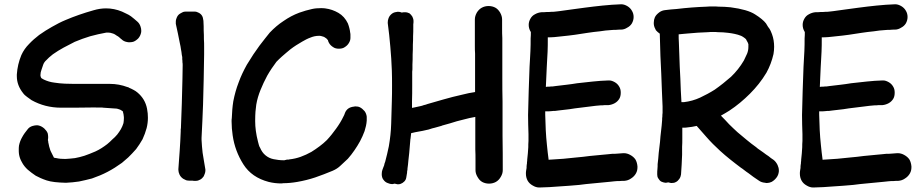

<svg xmlns="http://www.w3.org/2000/svg" viewBox="-20 -792 4203 874"><path d="M106.4 -19.5C117.2 -9.8 129.9 -1 142.6 7.8C155.3 14.6 171.9 22.5 192.4 29.3C212.9 36.1 242.2 39.1 280.3 40C300.8 39.1 320.3 37.1 339.8 34.2C359.4 30.3 378.9 25.4 398.4 20.5C423.8 11.7 447.3 2 469.7 -9.8C492.2 -21.5 513.7 -35.2 535.2 -50.8C543 -57.6 552.7 -65.4 563.5 -75.2C574.2 -85.9 586.9 -98.6 599.6 -113.3C610.4 -127.9 620.1 -142.6 628.9 -158.2C636.7 -174.8 642.6 -191.4 647.5 -209C651.4 -224.6 653.3 -240.2 653.3 -255.9C653.3 -268.6 652.3 -282.2 649.4 -296.9C643.6 -327.1 628.9 -351.6 605.5 -371.1C599.6 -376 593.8 -379.9 587.9 -382.8C581.1 -386.7 574.2 -389.6 567.4 -392.6C566.4 -393.6 565.4 -393.6 564.5 -394.5C563.5 -395.5 561.5 -395.5 560.5 -395.5C534.2 -405.3 507.8 -410.2 479.5 -410.2H335.9C321.3 -410.2 300.8 -410.2 275.4 -411.1C259.8 -412.1 243.2 -413.1 226.6 -416C210 -418 194.3 -422.9 179.7 -429.7C177.7 -430.7 175.8 -431.6 172.9 -433.6C169.9 -434.6 168 -436.5 167 -438.5C166 -440.4 165 -442.4 165 -444.3C164.1 -446.3 164.1 -448.2 164.1 -450.2C164.1 -459 166 -466.8 168.9 -474.6L176.8 -498C179.7 -505.9 184.6 -512.7 191.4 -518.6C197.3 -525.4 207 -534.2 220.7 -544.9C236.3 -555.7 252.9 -566.4 269.5 -575.2C286.1 -584 302.7 -592.8 320.3 -601.6C343.8 -611.3 367.2 -620.1 390.6 -627C414.1 -633.8 438.5 -638.7 463.9 -643.6H473.6C478.5 -643.6 485.4 -642.6 493.2 -639.6C497.1 -638.7 501 -636.7 503.9 -634.8L512.7 -628.9C515.6 -627.9 517.6 -626 520.5 -624C523.4 -622.1 525.4 -620.1 527.3 -618.2L530.3 -615.2C531.2 -614.3 532.2 -614.3 533.2 -613.3C540 -606.4 547.9 -602.5 558.6 -600.6C562.5 -599.6 566.4 -599.6 570.3 -599.6C576.2 -599.6 581.1 -600.6 585.9 -601.6C594.7 -604.5 602.5 -610.4 609.4 -617.2C616.2 -625 620.1 -633.8 622.1 -642.6C623 -645.5 623 -649.4 623 -652.3C623 -658.2 622.1 -664.1 620.1 -669.9C617.2 -679.7 612.3 -687.5 605.5 -693.4C600.6 -698.2 595.7 -702.1 590.8 -706.1L576.2 -717.8C569.3 -722.7 562.5 -726.6 555.7 -729.5C548.8 -732.4 542 -736.3 535.2 -739.3C511.7 -749 487.3 -753.9 462.9 -753.9C444.3 -753.9 424.8 -751 405.3 -745.1C360.4 -732.4 318.4 -717.8 279.3 -701.2C257.8 -692.4 237.3 -681.6 216.8 -669.9C197.3 -659.2 177.7 -646.5 158.2 -632.8C141.6 -620.1 126 -606.4 112.3 -591.8C97.7 -577.1 85.9 -560.5 77.1 -541C65.4 -512.7 58.6 -483.4 56.6 -453.1V-445.3C56.6 -417 66.4 -391.6 85 -368.2C89.8 -361.3 96.7 -355.5 103.5 -350.6L124 -335.9C164.1 -313.5 209 -301.8 257.8 -301.8C305.7 -301.8 352.5 -301.8 397.5 -302.7C431.6 -302.7 449.2 -302.7 449.2 -301.8L505.9 -297.9H507.8C510.7 -297.9 514.6 -296.9 517.6 -295.9L526.4 -293C529.3 -292 531.2 -290 533.2 -289.1L539.1 -285.2C542 -276.4 543 -267.6 543.9 -258.8V-252C543.9 -245.1 543 -238.3 542 -231.4C539.1 -221.7 535.2 -212.9 530.3 -204.1C525.4 -195.3 519.5 -187.5 513.7 -179.7C506.8 -170.9 499 -164.1 491.2 -157.2C484.4 -150.4 476.6 -142.6 467.8 -135.7C451.2 -123 433.6 -111.3 414.1 -102.5C394.5 -93.8 377.9 -87.9 364.3 -83C349.6 -78.1 335.9 -75.2 321.3 -72.3C306.6 -70.3 292 -69.3 277.3 -68.4C262.7 -68.4 249 -69.3 236.3 -72.3C232.4 -73.2 228.5 -73.2 225.6 -74.2C224.6 -75.2 224.6 -75.2 224.6 -76.2L212.9 -99.6C210.9 -103.5 209 -107.4 208 -111.3C207 -116.2 205.1 -120.1 204.1 -124C203.1 -128.9 202.1 -132.8 201.2 -137.7C200.2 -141.6 199.2 -145.5 199.2 -150.4C198.2 -151.4 198.2 -153.3 198.2 -154.3V-156.2C199.2 -161.1 199.2 -165 199.2 -168.9C199.2 -174.8 198.2 -179.7 197.3 -184.6C194.3 -193.4 188.5 -200.2 181.6 -207C173.8 -213.9 165 -218.8 156.2 -220.7C153.3 -221.7 150.4 -221.7 147.5 -221.7C141.6 -221.7 135.7 -220.7 128.9 -218.8C118.2 -215.8 110.4 -210 105.5 -203.1C96.7 -192.4 87.9 -180.7 81.1 -168C74.2 -156.2 69.3 -143.6 66.4 -128.9C65.4 -122.1 65.4 -116.2 65.4 -109.4C65.4 -103.5 65.4 -97.7 66.4 -90.8C68.4 -78.1 72.3 -66.4 79.1 -54.7C85.9 -41 95.7 -29.3 106.4 -19.5ZM540 -284.2H541V-283.2L540 -284.2Z M813.5 21.5C816.4 23.4 820.3 25.4 823.2 26.4C828.1 29.3 834 30.3 839.8 30.3H856.4C858.4 31.2 860.4 31.2 863.3 31.2H872.1C878.9 31.2 884.8 29.3 891.6 25.4C898.4 21.5 903.3 16.6 907.2 10.7C908.2 9.8 908.2 7.8 909.2 5.9C910.2 3.9 911.1 2 912.1 -1C914.1 -5.9 915 -11.7 915 -16.6C915 -19.5 915 -22.5 914.1 -25.4L908.2 -60.5C906.2 -73.2 904.3 -85 902.3 -96.7L899.4 -126L897.5 -155.3V-165C900.4 -215.8 902.3 -266.6 904.3 -316.4C905.3 -354.5 906.2 -391.6 907.2 -429.7C908.2 -467.8 908.2 -505.9 909.2 -543.9V-578.1C909.2 -589.8 909.2 -601.6 908.2 -613.3C908.2 -626 908.2 -639.6 907.2 -653.3C907.2 -666 907.2 -679.7 906.2 -692.4C906.2 -695.3 906.2 -698.2 905.3 -701.2C904.3 -708 903.3 -713.9 900.4 -718.8C897.5 -724.6 892.6 -729.5 885.7 -733.4C878.9 -737.3 872.1 -739.3 865.2 -739.3H825.2C820.3 -739.3 814.5 -738.3 809.6 -735.4C804.7 -733.4 800.8 -730.5 795.9 -727.5C790 -722.7 786.1 -716.8 783.2 -708C781.2 -703.1 780.3 -699.2 780.3 -694.3V-690.4V-683.6L790 -638.7L798.8 -594.7C800.8 -585.9 802.7 -577.1 803.7 -568.4C805.7 -559.6 806.6 -550.8 807.6 -542L809.6 -532.2V-522.5C810.5 -517.6 810.5 -513.7 810.5 -508.8C811.5 -503.9 811.5 -500 811.5 -495.1V-494.1L810.5 -432.6C809.6 -394.5 808.6 -357.4 807.6 -320.3L803.7 -212.9V-208C802.7 -207 802.7 -205.1 802.7 -203.1V-194.3C801.8 -164.1 799.8 -134.8 797.9 -104.5L794.9 -63.5L792 -22.5V-18.6C792 -11.7 793.9 -4.9 796.9 2C800.8 10.7 806.6 16.6 813.5 21.5Z M1087.9 -43.9C1113.3 -3.9 1151.4 22.5 1203.1 36.1C1222.7 41 1242.2 43 1260.7 43C1263.7 43 1265.6 43 1267.6 42C1289.1 42 1310.5 40 1333 36.1C1361.3 31.2 1388.7 24.4 1415 15.6C1441.4 6.8 1467.8 -3.9 1494.1 -14.6C1507.8 -20.5 1520.5 -28.3 1531.2 -39.1C1542 -48.8 1552.7 -58.6 1563.5 -69.3C1574.2 -82 1585 -94.7 1593.8 -108.4C1602.5 -121.1 1611.3 -134.8 1619.1 -149.4C1627 -164.1 1633.8 -179.7 1639.6 -195.3C1644.5 -210.9 1648.4 -226.6 1649.4 -243.2V-260.7C1648.4 -269.5 1645.5 -278.3 1639.6 -286.1C1632.8 -293.9 1626 -299.8 1618.2 -303.7C1612.3 -306.6 1605.5 -307.6 1598.6 -307.6C1595.7 -307.6 1593.8 -307.6 1590.8 -306.6C1581.1 -305.7 1572.3 -302.7 1565.4 -297.9C1558.6 -293 1552.7 -285.2 1549.8 -276.4C1548.8 -273.4 1547.9 -271.5 1546.9 -268.6L1543.9 -262.7C1534.2 -242.2 1522.5 -223.6 1509.8 -206.1C1497.1 -188.5 1483.4 -170.9 1467.8 -154.3C1457 -143.6 1446.3 -134.8 1434.6 -126C1422.9 -117.2 1410.2 -108.4 1397.5 -100.6C1381.8 -91.8 1365.2 -84 1348.6 -78.1C1332 -72.3 1315.4 -68.4 1296.9 -66.4C1294.9 -65.4 1293 -65.4 1291 -65.4H1286.1L1274.4 -62.5H1269.5C1254.9 -62.5 1240.2 -64.5 1225.6 -67.4C1210.9 -70.3 1199.2 -76.2 1188.5 -85C1177.7 -93.8 1169.9 -105.5 1164.1 -119.1C1161.1 -124 1159.2 -127.9 1158.2 -132.8C1157.2 -137.7 1155.3 -142.6 1154.3 -147.5C1145.5 -181.6 1141.6 -212.9 1141.6 -239.3V-245.1C1141.6 -273.4 1143.6 -296.9 1146.5 -315.4C1150.4 -338.9 1157.2 -361.3 1166 -382.8C1174.8 -404.3 1184.6 -425.8 1196.3 -447.3C1209 -469.7 1223.6 -491.2 1238.3 -510.7C1246.1 -518.6 1253.9 -526.4 1262.7 -534.2C1275.4 -544.9 1288.1 -556.6 1301.8 -567.4C1310.5 -574.2 1319.3 -580.1 1328.1 -585.9C1336.9 -590.8 1345.7 -596.7 1355.5 -602.5C1367.2 -609.4 1379.9 -616.2 1393.6 -621.1C1405.3 -626 1418 -628.9 1430.7 -628.9H1435.5C1438.5 -628.9 1442.4 -627.9 1445.3 -627C1448.2 -626 1452.1 -625 1455.1 -624L1463.9 -618.2C1466.8 -616.2 1468.8 -614.3 1470.7 -611.3L1472.7 -609.4C1473.6 -605.5 1474.6 -601.6 1477.5 -596.7C1482.4 -587.9 1489.3 -582 1497.1 -577.1C1503.9 -572.3 1512.7 -570.3 1522.5 -570.3C1533.2 -570.3 1542 -572.3 1548.8 -577.1C1556.6 -582 1563.5 -587.9 1568.4 -596.7C1573.2 -604.5 1575.2 -612.3 1575.2 -619.1V-622.1V-632.8C1575.2 -635.7 1575.2 -639.6 1574.2 -642.6C1573.2 -650.4 1572.3 -657.2 1570.3 -664.1C1568.4 -670.9 1566.4 -678.7 1563.5 -685.5C1553.7 -706.1 1539.1 -722.7 1520.5 -733.4C1502 -744.1 1482.4 -751 1460 -753.9C1453.1 -754.9 1447.3 -754.9 1440.4 -754.9C1426.8 -754.9 1413.1 -753.9 1400.4 -751C1381.8 -747.1 1362.3 -741.2 1342.8 -734.4C1316.4 -724.6 1293 -711.9 1270.5 -696.3C1248 -681.6 1227.5 -664.1 1208 -643.6C1195.3 -627.9 1179.7 -608.4 1161.1 -584C1143.6 -560.5 1124 -531.2 1103.5 -497.1C1088.9 -470.7 1076.2 -444.3 1066.4 -417C1055.7 -389.6 1047.9 -361.3 1042 -331.1C1038.1 -306.6 1036.1 -281.2 1035.2 -254.9C1034.2 -250 1034.2 -244.1 1034.2 -239.3C1034.2 -217.8 1036.1 -196.3 1039.1 -175.8C1045.9 -127.9 1062.5 -84 1087.9 -43.9Z M2153.3 12.7C2159.2 23.4 2166 31.2 2174.8 36.1C2183.6 41 2194.3 43.9 2206.1 43.9C2217.8 43.9 2228.5 41 2237.3 36.1C2246.1 31.2 2253.9 23.4 2259.8 12.7C2265.6 2.9 2268.6 -6.8 2268.6 -17.6C2268.6 -69.3 2268.6 -122.1 2267.6 -173.8V-329.1C2266.6 -365.2 2266.6 -402.3 2266.6 -438.5V-618.2C2265.6 -632.8 2265.6 -646.5 2265.6 -661.1V-703.1C2265.6 -713.9 2262.7 -723.6 2256.8 -734.4C2251 -744.1 2244.1 -752 2235.4 -756.8C2226.6 -761.7 2215.8 -764.6 2204.1 -764.6C2192.4 -764.6 2181.6 -761.7 2172.9 -756.8C2164.1 -752 2156.2 -744.1 2150.4 -734.4C2144.5 -723.6 2141.6 -713.9 2141.6 -703.1V-583C2141.6 -571.3 2141.6 -559.6 2142.6 -547.9V-437.5V-373C2123 -370.1 2103.5 -366.2 2085 -361.3C2055.7 -354.5 2026.4 -347.7 1997.1 -338.9L1925.8 -318.4C1920.9 -316.4 1915 -314.5 1909.2 -313.5C1904.3 -311.5 1898.4 -309.6 1892.6 -308.6L1865.2 -302.7C1862.3 -301.8 1858.4 -301.8 1855.5 -300.8V-331.1C1856.4 -355.5 1856.4 -378.9 1856.4 -403.3V-442.4V-446.3V-465.8C1857.4 -471.7 1857.4 -477.5 1857.4 -482.4V-498C1858.4 -512.7 1858.4 -528.3 1858.4 -543.9C1859.4 -558.6 1859.4 -574.2 1859.4 -588.9C1860.4 -601.6 1860.4 -615.2 1860.4 -627.9C1861.3 -640.6 1861.3 -654.3 1861.3 -667V-681.6C1862.3 -686.5 1862.3 -691.4 1862.3 -696.3C1862.3 -703.1 1860.4 -709 1857.4 -715.8C1853.5 -722.7 1848.6 -727.5 1843.8 -731.4C1837.9 -734.4 1831.1 -736.3 1823.2 -736.3H1819.3C1815.4 -736.3 1811.5 -735.4 1808.6 -734.4C1808.6 -735.4 1808.6 -735.4 1807.6 -735.4C1802.7 -737.3 1797.9 -738.3 1793 -738.3C1790 -738.3 1787.1 -738.3 1784.2 -737.3C1775.4 -736.3 1768.6 -733.4 1762.7 -728.5C1756.8 -723.6 1752 -717.8 1749 -710C1746.1 -703.1 1745.1 -696.3 1745.1 -690.4V-686.5C1750 -650.4 1753.9 -614.3 1756.8 -579.1C1759.8 -543 1762.7 -506.8 1763.7 -470.7C1764.6 -448.2 1764.6 -424.8 1764.6 -401.4C1764.6 -378.9 1764.6 -355.5 1763.7 -332C1762.7 -296.9 1761.7 -262.7 1760.7 -228.5C1759.8 -194.3 1755.9 -160.2 1750 -126L1742.2 -90.8L1733.4 -55.7C1732.4 -52.7 1731.4 -50.8 1730.5 -47.9C1729.5 -44.9 1729.5 -42 1728.5 -39.1L1724.6 -29.3C1723.6 -26.4 1721.7 -22.5 1720.7 -18.6C1718.8 -13.7 1717.8 -7.8 1717.8 -1V4.9C1718.8 13.7 1720.7 20.5 1725.6 26.4C1730.5 33.2 1736.3 38.1 1744.1 41C1751 43.9 1757.8 45.9 1764.6 45.9H1767.6C1770.5 44.9 1773.4 44.9 1776.4 43.9C1779.3 44.9 1782.2 44.9 1785.2 45.9C1788.1 46.9 1790 46.9 1793 46.9C1796.9 46.9 1800.8 45.9 1803.7 44.9C1809.6 43 1815.4 39.1 1820.3 34.2C1825.2 29.3 1828.1 23.4 1829.1 17.6L1831.1 5.9C1832 2 1832 -2 1833 -4.9C1833 -8.8 1833 -12.7 1834 -15.6C1835 -18.6 1835 -22.5 1835 -25.4C1836.9 -37.1 1837.9 -48.8 1838.9 -60.5L1842.8 -95.7C1843.8 -107.4 1844.7 -119.1 1845.7 -129.9C1846.7 -137.7 1846.7 -145.5 1847.7 -153.3C1847.7 -155.3 1847.7 -157.2 1848.6 -160.2C1849.6 -168.9 1850.6 -176.8 1851.6 -185.5C1852.5 -186.5 1853.5 -186.5 1854.5 -186.5C1865.2 -189.5 1877 -191.4 1887.7 -193.4C1898.4 -195.3 1910.2 -197.3 1920.9 -200.2C1927.7 -201.2 1933.6 -203.1 1939.5 -205.1C1945.3 -207 1951.2 -209 1957 -210C1981.4 -216.8 1993.2 -219.7 1993.2 -220.7L2028.3 -230.5C2048.8 -237.3 2070.3 -243.2 2090.8 -248C2108.4 -252.9 2126 -256.8 2143.6 -259.8V-111.3C2144.5 -95.7 2144.5 -80.1 2144.5 -64.5V-17.6C2144.5 -6.8 2147.5 2.9 2153.3 12.7ZM1853.5 -211.9V-206.1V-211.9Z M2381.8 30.3C2386.7 39.1 2394.5 46.9 2405.3 52.7C2415 58.6 2424.8 61.5 2434.6 61.5H2435.5C2465.8 60.5 2496.1 59.6 2526.4 56.6C2555.7 54.7 2585.9 52.7 2616.2 49.8C2636.7 46.9 2657.2 44.9 2677.7 43L2739.3 37.1L2758.8 35.2C2764.6 34.2 2770.5 34.2 2777.3 33.2C2785.2 32.2 2793 32.2 2799.8 32.2C2807.6 31.2 2815.4 31.2 2822.3 31.2C2833 30.3 2842.8 27.3 2852.5 20.5C2863.3 13.7 2870.1 5.9 2875 -2.9C2879.9 -11.7 2881.8 -20.5 2881.8 -31.2V-34.2C2880.9 -45.9 2877.9 -56.6 2873 -65.4C2867.2 -74.2 2859.4 -81.1 2848.6 -86.9C2839.8 -91.8 2830.1 -94.7 2820.3 -94.7H2817.4L2792 -92.8C2783.2 -91.8 2775.4 -91.8 2766.6 -91.8L2747.1 -89.8C2740.2 -88.9 2733.4 -88.9 2726.6 -87.9L2665 -82C2644.5 -79.1 2624 -77.1 2603.5 -75.2L2544.9 -69.3L2486.3 -65.4C2483.4 -65.4 2480.5 -65.4 2477.5 -64.5C2474.6 -86.9 2471.7 -109.4 2469.7 -131.8C2464.8 -176.8 2462.9 -222.7 2461.9 -269.5V-285.2H2468.8C2475.6 -285.2 2483.4 -285.2 2490.2 -286.1C2495.1 -287.1 2501 -287.1 2506.8 -287.1L2522.5 -289.1L2572.3 -294.9C2588.9 -297.9 2605.5 -299.8 2622.1 -301.8L2668.9 -307.6C2683.6 -309.6 2699.2 -311.5 2714.8 -312.5C2720.7 -312.5 2726.6 -312.5 2732.4 -313.5H2750C2759.8 -314.5 2769.5 -317.4 2778.3 -322.3C2787.1 -327.1 2793.9 -334 2798.8 -341.8C2803.7 -349.6 2805.7 -359.4 2805.7 -370.1C2805.7 -380.9 2803.7 -389.6 2798.8 -397.5C2793.9 -406.2 2787.1 -413.1 2778.3 -418C2769.5 -422.9 2761.7 -425.8 2752.9 -425.8H2750C2726.6 -424.8 2703.1 -423.8 2678.7 -420.9C2655.3 -418 2631.8 -416 2607.4 -413.1C2590.8 -410.2 2575.2 -408.2 2558.6 -406.2L2509.8 -400.4C2504.9 -399.4 2500 -399.4 2495.1 -398.4C2490.2 -398.4 2485.4 -398.4 2480.5 -397.5C2474.6 -397.5 2469.7 -397.5 2464.8 -396.5C2465.8 -425.8 2467.8 -455.1 2468.8 -484.4C2469.7 -496.1 2469.7 -507.8 2470.7 -520.5C2471.7 -532.2 2471.7 -543.9 2472.7 -556.6C2473.6 -576.2 2473.6 -595.7 2473.6 -615.2V-622.1C2482.4 -622.1 2492.2 -622.1 2502 -623L2521.5 -625C2527.3 -626 2533.2 -626 2540 -627C2558.6 -628.9 2578.1 -630.9 2597.7 -633.8C2617.2 -636.7 2636.7 -639.6 2655.3 -642.6C2673.8 -645.5 2691.4 -647.5 2710 -649.4C2727.5 -652.3 2745.1 -654.3 2763.7 -655.3C2770.5 -656.2 2778.3 -656.2 2785.2 -656.2C2792 -657.2 2799.8 -657.2 2806.6 -657.2C2816.4 -657.2 2826.2 -660.2 2835 -666C2844.7 -670.9 2851.6 -677.7 2856.4 -685.5C2861.3 -694.3 2864.3 -704.1 2864.3 -714.8C2864.3 -725.6 2861.3 -735.4 2856.4 -743.2C2851.6 -752 2844.7 -758.8 2835 -764.6C2826.2 -769.5 2817.4 -772.5 2808.6 -772.5H2806.6C2778.3 -771.5 2751 -769.5 2722.7 -766.6C2695.3 -763.7 2668 -760.7 2639.6 -756.8C2621.1 -753.9 2601.6 -752 2582 -749L2525.4 -741.2C2519.5 -740.2 2513.7 -740.2 2508.8 -739.3C2502.9 -738.3 2497.1 -738.3 2491.2 -738.3C2483.4 -737.3 2475.6 -737.3 2467.8 -737.3C2460 -736.3 2452.1 -736.3 2444.3 -736.3C2434.6 -735.4 2424.8 -732.4 2416 -727.5C2406.2 -722.7 2399.4 -715.8 2394.5 -707C2389.6 -698.2 2386.7 -689.5 2386.7 -678.7C2386.7 -668 2389.6 -658.2 2394.5 -649.4C2395.5 -648.4 2395.5 -647.5 2396.5 -646.5C2396.5 -636.7 2396.5 -627 2395.5 -617.2C2395.5 -598.6 2395.5 -579.1 2394.5 -559.6C2393.6 -547.9 2393.6 -536.1 2392.6 -523.4L2390.6 -488.3C2389.6 -451.2 2387.7 -414.1 2386.7 -377.9C2385.7 -341.8 2384.8 -304.7 2383.8 -268.6C2383.8 -239.3 2384.8 -210 2385.7 -181.6V-177.7V-150.4C2384.8 -140.6 2384.8 -130.9 2384.8 -122.1C2383.8 -112.3 2383.8 -102.5 2382.8 -93.8C2381.8 -84 2380.9 -74.2 2379.9 -65.4C2379.9 -61.5 2379.9 -57.6 2378.9 -53.7C2378.9 -49.8 2378.9 -45.9 2377.9 -43C2377 -38.1 2377 -32.2 2377 -27.3L2375 -15.6C2374 -10.7 2374 -5.9 2374 -1C2374 10.7 2377 21.5 2381.8 30.3Z M3257.8 -105.5C3272.5 -91.8 3288.1 -79.1 3303.7 -66.4C3319.3 -53.7 3335 -42 3351.6 -29.3C3357.4 -25.4 3363.3 -21.5 3369.1 -16.6C3375 -11.7 3380.9 -7.8 3386.7 -3.9L3410.2 13.7C3418 18.6 3425.8 24.4 3434.6 30.3C3442.4 36.1 3452.1 39.1 3462.9 40C3465.8 41 3468.8 41 3471.7 41C3478.5 41 3485.4 39.1 3492.2 36.1C3501 31.2 3507.8 25.4 3514.6 16.6C3521.5 7.8 3524.4 -2 3525.4 -11.7V-16.6C3525.4 -24.4 3523.4 -32.2 3519.5 -41C3514.6 -50.8 3508.8 -58.6 3501 -64.5C3493.2 -69.3 3485.4 -75.2 3478.5 -81.1C3470.7 -85.9 3462.9 -91.8 3455.1 -97.7C3449.2 -101.6 3443.4 -105.5 3438.5 -109.4C3432.6 -113.3 3426.8 -117.2 3421.9 -122.1C3407.2 -132.8 3392.6 -143.6 3378.9 -155.3C3364.3 -167 3350.6 -178.7 3336.9 -190.4C3324.2 -202.1 3311.5 -213.9 3298.8 -226.6C3287.1 -239.3 3275.4 -252 3262.7 -264.6L3261.7 -265.6C3274.4 -272.5 3287.1 -280.3 3299.8 -288.1C3334 -310.5 3365.2 -336.9 3393.6 -365.2C3421.9 -393.6 3447.3 -424.8 3468.8 -460.9C3483.4 -487.3 3494.1 -515.6 3501 -545.9C3502.9 -556.6 3503.9 -568.4 3503.9 -579.1C3503.9 -598.6 3501 -618.2 3494.1 -636.7C3490.2 -647.5 3486.3 -655.3 3483.4 -660.2C3479.5 -665 3473.6 -672.9 3466.8 -685.5C3457 -698.2 3440.4 -711.9 3417 -726.6C3394.5 -741.2 3357.4 -752 3305.7 -758.8C3287.1 -760.7 3269.5 -761.7 3251 -761.7C3242.2 -762.7 3234.4 -762.7 3225.6 -762.7C3215.8 -762.7 3206.1 -762.7 3197.3 -761.7C3174.8 -760.7 3151.4 -759.8 3127.9 -757.8C3105.5 -755.9 3082 -753.9 3059.6 -751L3034.2 -749C3025.4 -748 3017.6 -747.1 3008.8 -746.1C2999 -745.1 2989.3 -742.2 2980.5 -735.4C2971.7 -728.5 2964.8 -721.7 2960.9 -712.9C2958 -706.1 2956.1 -698.2 2956.1 -689.5V-682.6C2957 -671.9 2960.9 -663.1 2965.8 -654.3C2970.7 -648.4 2976.6 -643.6 2983.4 -638.7C2984.4 -604.5 2985.4 -571.3 2986.3 -537.1C2989.3 -483.4 2991.2 -428.7 2993.2 -375L2996.1 -307.6V-296.9V-278.3C2995.1 -272.5 2995.1 -266.6 2995.1 -261.7C2994.1 -256.8 2994.1 -251 2994.1 -246.1C2993.2 -229.5 2991.2 -212.9 2989.3 -196.3C2987.3 -179.7 2985.4 -162.1 2984.4 -145.5L2978.5 -95.7C2977.5 -79.1 2975.6 -61.5 2973.6 -44.9C2973.6 -38.1 2973.6 -30.3 2972.7 -22.5C2971.7 -15.6 2971.7 -7.8 2971.7 -1V2C2971.7 7.8 2972.7 13.7 2975.6 18.6C2979.5 25.4 2984.4 31.2 2989.3 34.2C2995.1 37.1 3002 39.1 3008.8 40C3013.7 40 3017.6 39.1 3021.5 38.1C3025.4 39.1 3029.3 40 3034.2 41H3038.1C3044.9 41 3050.8 40 3055.7 37.1C3062.5 34.2 3067.4 29.3 3072.3 22.5C3077.1 15.6 3079.1 8.8 3080.1 2C3081.1 -12.7 3082 -28.3 3083 -43L3085 -87.9V-124C3085.9 -135.7 3085.9 -147.5 3085.9 -160.2V-210.9H3094.7C3099.6 -210.9 3103.5 -210.9 3108.4 -211.9C3123 -212.9 3136.7 -215.8 3151.4 -218.8L3195.3 -168.9C3214.8 -146.5 3235.4 -126 3257.8 -105.5ZM3079.1 -379.9C3078.1 -416 3076.2 -453.1 3074.2 -489.3L3070.3 -598.6C3069.3 -611.3 3069.3 -623 3069.3 -635.7C3083 -636.7 3096.7 -638.7 3111.3 -639.6C3141.6 -642.6 3172.9 -644.5 3203.1 -645.5C3210.9 -646.5 3218.8 -646.5 3225.6 -646.5C3233.4 -646.5 3241.2 -646.5 3248 -645.5C3263.7 -645.5 3279.3 -644.5 3293.9 -642.6C3304.7 -641.6 3314.5 -639.6 3324.2 -637.7C3334 -635.7 3343.8 -632.8 3353.5 -628.9C3357.4 -627 3361.3 -625 3365.2 -622.1C3370.1 -619.1 3373 -616.2 3376 -613.3L3378.9 -607.4C3381.8 -602.5 3382.8 -599.6 3383.8 -598.6C3384.8 -596.7 3385.7 -593.8 3386.7 -590.8V-582V-578.1C3386.7 -567.4 3384.8 -557.6 3380.9 -547.9C3376 -537.1 3371.1 -526.4 3366.2 -516.6C3349.6 -488.3 3330.1 -463.9 3307.6 -442.4C3284.2 -421.9 3259.8 -402.3 3233.4 -383.8C3211.9 -370.1 3189.5 -358.4 3167 -347.7C3143.6 -336.9 3119.1 -330.1 3093.8 -327.1H3082L3079.1 -379.9Z M3628.9 30.3C3633.8 39.1 3641.6 46.9 3652.3 52.7C3662.1 58.6 3671.9 61.5 3681.6 61.5H3682.6C3712.9 60.5 3743.2 59.6 3773.4 56.6C3802.7 54.7 3833 52.7 3863.3 49.8C3883.8 46.9 3904.3 44.9 3924.8 43L3986.3 37.1L4005.9 35.2C4011.7 34.2 4017.6 34.2 4024.4 33.2C4032.2 32.2 4040 32.2 4046.9 32.2C4054.7 31.2 4062.5 31.2 4069.3 31.2C4080.1 30.3 4089.8 27.3 4099.6 20.5C4110.4 13.7 4117.2 5.9 4122.1 -2.9C4127 -11.7 4128.9 -20.5 4128.9 -31.2V-34.2C4127.9 -45.9 4125 -56.6 4120.1 -65.4C4114.3 -74.2 4106.4 -81.1 4095.7 -86.9C4086.9 -91.8 4077.1 -94.7 4067.4 -94.7H4064.5L4039.1 -92.8C4030.3 -91.8 4022.5 -91.8 4013.7 -91.8L3994.1 -89.8C3987.3 -88.9 3980.5 -88.9 3973.6 -87.9L3912.1 -82C3891.6 -79.1 3871.1 -77.1 3850.6 -75.2L3792 -69.3L3733.4 -65.4C3730.5 -65.4 3727.5 -65.4 3724.6 -64.5C3721.7 -86.9 3718.8 -109.4 3716.8 -131.8C3711.9 -176.8 3710 -222.7 3709 -269.5V-285.2H3715.8C3722.7 -285.2 3730.5 -285.2 3737.3 -286.1C3742.2 -287.1 3748 -287.1 3753.9 -287.1L3769.5 -289.1L3819.3 -294.9C3835.9 -297.9 3852.5 -299.8 3869.1 -301.8L3916 -307.6C3930.7 -309.6 3946.3 -311.5 3961.9 -312.5C3967.8 -312.5 3973.6 -312.5 3979.5 -313.5H3997.1C4006.8 -314.5 4016.6 -317.4 4025.4 -322.3C4034.2 -327.1 4041 -334 4045.9 -341.8C4050.8 -349.6 4052.7 -359.4 4052.7 -370.1C4052.7 -380.9 4050.8 -389.6 4045.9 -397.5C4041 -406.2 4034.2 -413.1 4025.4 -418C4016.6 -422.9 4008.8 -425.8 4000 -425.8H3997.1C3973.6 -424.8 3950.2 -423.8 3925.8 -420.9C3902.3 -418 3878.9 -416 3854.5 -413.1C3837.9 -410.2 3822.3 -408.2 3805.7 -406.2L3756.8 -400.4C3752 -399.4 3747.1 -399.4 3742.2 -398.4C3737.3 -398.4 3732.4 -398.4 3727.5 -397.5C3721.7 -397.5 3716.8 -397.5 3711.9 -396.5C3712.9 -425.8 3714.8 -455.1 3715.8 -484.4C3716.8 -496.1 3716.8 -507.8 3717.8 -520.5C3718.8 -532.2 3718.8 -543.9 3719.7 -556.6C3720.7 -576.2 3720.7 -595.7 3720.7 -615.2V-622.1C3729.5 -622.1 3739.3 -622.1 3749 -623L3768.6 -625C3774.4 -626 3780.3 -626 3787.1 -627C3805.7 -628.9 3825.2 -630.9 3844.7 -633.8C3864.3 -636.7 3883.8 -639.6 3902.3 -642.6C3920.9 -645.5 3938.5 -647.5 3957 -649.4C3974.6 -652.3 3992.2 -654.3 4010.7 -655.3C4017.6 -656.2 4025.4 -656.2 4032.2 -656.2C4039.1 -657.2 4046.9 -657.2 4053.7 -657.2C4063.5 -657.2 4073.2 -660.2 4082 -666C4091.8 -670.9 4098.6 -677.7 4103.5 -685.5C4108.4 -694.3 4111.3 -704.1 4111.3 -714.8C4111.3 -725.6 4108.4 -735.4 4103.5 -743.2C4098.6 -752 4091.8 -758.8 4082 -764.6C4073.2 -769.5 4064.5 -772.5 4055.7 -772.5H4053.7C4025.4 -771.5 3998 -769.5 3969.7 -766.6C3942.4 -763.7 3915 -760.7 3886.7 -756.8C3868.2 -753.9 3848.6 -752 3829.1 -749L3772.5 -741.2C3766.6 -740.2 3760.7 -740.2 3755.9 -739.3C3750 -738.3 3744.1 -738.3 3738.3 -738.3C3730.5 -737.3 3722.7 -737.3 3714.8 -737.3C3707 -736.3 3699.2 -736.3 3691.4 -736.3C3681.6 -735.4 3671.9 -732.4 3663.1 -727.5C3653.3 -722.7 3646.5 -715.8 3641.6 -707C3636.7 -698.2 3633.8 -689.5 3633.8 -678.7C3633.8 -668 3636.7 -658.2 3641.6 -649.4C3642.6 -648.4 3642.6 -647.5 3643.6 -646.5C3643.6 -636.7 3643.6 -627 3642.6 -617.2C3642.6 -598.6 3642.6 -579.1 3641.6 -559.6C3640.6 -547.9 3640.6 -536.1 3639.6 -523.4L3637.7 -488.3C3636.7 -451.2 3634.8 -414.1 3633.8 -377.9C3632.8 -341.8 3631.8 -304.7 3630.9 -268.6C3630.9 -239.3 3631.8 -210 3632.8 -181.6V-177.7V-150.4C3631.8 -140.6 3631.8 -130.9 3631.8 -122.1C3630.9 -112.3 3630.9 -102.5 3629.9 -93.8C3628.9 -84 3627.9 -74.2 3627 -65.4C3627 -61.5 3627 -57.6 3626 -53.7C3626 -49.8 3626 -45.9 3625 -43C3624 -38.1 3624 -32.2 3624 -27.3L3622.1 -15.6C3621.1 -10.7 3621.1 -5.9 3621.1 -1C3621.1 10.7 3624 21.5 3628.9 30.3Z"/></svg>

Font: Citrustime FakeCyr
Style: Regular
Weight: 400
Version: Version 1.1